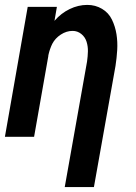

<svg xmlns="http://www.w3.org/2000/svg" viewBox="-34 -558 554 783"><path d="M230 205 321 -307Q324 -328 324.5 -348.5Q325 -369 319 -388Q313 -407 297.5 -419.5Q282 -432 262 -432Q237 -432 214 -417Q191 -402 179 -379Q169 -358 164 -336L163 -331V-329L105 0H-14L79 -530H198L188 -472L189 -474Q215 -504 250 -521Q285 -538 322 -538Q355 -538 382 -522Q409 -506 422.5 -478Q436 -450 441 -418.5Q446 -387 444 -354Q442 -321 437 -289L349 205Z"/></svg>

Font: Iosevka SS08
Style: Bold Italic
Weight: 700
Italic angle: -10°
Monospace: yes
Designer: Belleve Invis
Foundry: Belleve Invis
Version: 2.1.0; ttfautohint (v1.8.2)